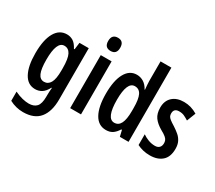

<svg xmlns="http://www.w3.org/2000/svg" viewBox="-173 -1111 1909 1703"><g transform="rotate(30 782.0 -260.0)"><path d="M198 -553Q233 -553 261.5 -535.5Q290 -518 314 -472H321L330 -543H425V-17Q425 106 370.5 173Q316 240 202 240Q129 240 63 205V111Q104 131 141.5 140Q179 149 208 149Q260 149 287 120Q314 91 314 17V7Q314 -33 318 -74H314Q289 -27 259 -8.5Q229 10 193 10Q117 10 77 -63.5Q37 -137 37 -268Q37 -405 79 -479Q121 -553 198 -553ZM228 -454Q150 -454 150 -267Q150 -174 169 -130Q188 -86 229 -86Q270 -86 292 -124.5Q314 -163 314 -250V-274Q314 -371 292.5 -412.5Q271 -454 228 -454Z M604 -753Q665 -753 665 -685Q665 -618 604 -618Q542 -618 542 -685Q542 -753 604 -753ZM659 -543V0H548V-543Z M918 10Q840 10 799 -63.5Q758 -137 758 -271Q758 -405 799 -479Q840 -553 914 -553Q952 -553 984 -533Q1016 -513 1037 -473H1041Q1039 -500 1037 -520Q1035 -540 1035 -559V-760H1146V0H1057L1042 -63H1035Q1012 -26 985 -8Q958 10 918 10ZM950 -83Q993 -83 1014 -124.5Q1035 -166 1035 -252V-283Q1035 -373 1014.5 -414.5Q994 -456 949 -456Q909 -456 889.5 -409.5Q870 -363 870 -273Q870 -83 950 -83Z M1538 -154Q1538 -71 1492 -30.5Q1446 10 1368 10Q1330 10 1297.5 2Q1265 -6 1237 -20V-130Q1262 -112 1295.5 -99Q1329 -86 1365 -86Q1394 -86 1409.5 -102Q1425 -118 1425 -146Q1425 -161 1420 -174.5Q1415 -188 1398 -202.5Q1381 -217 1346 -236Q1292 -267 1264.5 -305Q1237 -343 1237 -405Q1237 -474 1280 -513.5Q1323 -553 1397 -553Q1470 -553 1535 -513L1500 -423Q1476 -438 1454 -448.5Q1432 -459 1401 -459Q1347 -459 1347 -408Q1347 -392 1352.5 -380Q1358 -368 1375 -354.5Q1392 -341 1425 -321Q1456 -301 1482 -279Q1508 -257 1523 -227Q1538 -197 1538 -154Z"/></g></svg>

Font: Noto Sans Tamil ExtraCondensed SemiBold
Style: Regular
Weight: 600
Width: 2
Designer: Jelle Bosma - Monotype Design Team
Foundry: Monotype Imaging Inc.
Version: Version 2.004; ttfautohint (v1.8.4.7-5d5b)